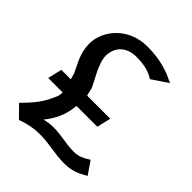

<svg xmlns="http://www.w3.org/2000/svg" viewBox="-175 -695 816 816"><g transform="rotate(45 233.5 -286.5)"><path d="M22 -35 73 17 76 16C110 4 142 -3 182 -3C239 -3 281 12 340 12C384 12 413 -1 444 -19L448 -21L408 -79L404 -76C381 -62 363 -52 333 -52C284 -52 251 -65 199 -65C179 -65 164 -62 146 -58C175 -94 199 -136 204 -198H329L344 -261H205C203 -271 200 -283 197 -294V-295C187 -322 141 -390 141 -436C141 -491 179 -526 237 -526C282 -526 317 -517 341 -501L344 -499L417 -548L409 -551C368 -572 315 -590 239 -590C125 -590 55 -503 55 -424C55 -365 82 -328 99 -289C102 -280 104 -271 107 -261H50L35 -197H122C122 -173 114 -163 107 -147C88 -105 59 -72 25 -38Z"/></g></svg>

Font: Charger Sport
Style: DfBdExt
Weight: 400
Designer: Jasper
Foundry: Cannot Into Space Fonts
Version: Version 1.1